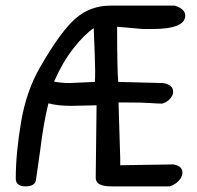

<svg xmlns="http://www.w3.org/2000/svg" viewBox="-20 -663 701 682"><path d="M559 -368Q595 -362 595 -337Q595 -324 583.5 -311.5Q572 -299 556 -295Q540 -295 513 -297Q486 -299 427 -299H401L407 -102V-76L595 -79Q628 -74 628 -50Q628 -30 605 -12Q593 -4 583 -1H380Q377 -1 375 -1Q320 -1 320 -31Q320 -31 323 -289L233 -287Q185 -287 152 -296Q134 -223 123 -131L108 -25Q105 -1 70.5 -1Q36 -1 36 -29Q36 -119 55 -230.5Q74 -342 124 -427Q196 -552 248.5 -597.5Q301 -643 372 -643H601Q638 -631 638 -608Q638 -560 522 -560H487Q481 -560 396 -568Q396 -416 400 -372ZM313 -563Q280 -541 241 -491.5Q202 -442 172 -373Q200 -368 226 -368L317 -372Q318 -385 318 -411.5Q318 -438 313 -563Z"/></svg>

Font: Patrick Hand
Style: Regular
Weight: 400
Designer: Patrick Wagesreiter
Foundry: Patrick Wagesreiter
Version: Version 1.003;PS 001.003;hotconv 1.0.70;makeotf.lib2.5.58329